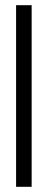

<svg xmlns="http://www.w3.org/2000/svg" viewBox="-20 -720 184 740"><path d="M42 0V-700H102V0Z"/></svg>

Font: Stick No Bills Light
Style: Regular
Weight: 300
Version: Version 2.000